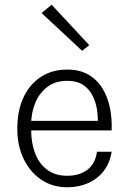

<svg xmlns="http://www.w3.org/2000/svg" viewBox="-20 -779 545 810"><path d="M263.5 11Q201.5 11 154.2 -20.8Q107 -52.5 80 -108.2Q53 -164 53 -235.5Q53 -313.5 79.8 -369.5Q106.5 -425.5 153.8 -455.5Q201 -485.5 263.5 -485.5Q316 -485.5 352.8 -464.2Q389.5 -443 412 -406.5Q434.5 -370 443.8 -324Q453 -278 451 -229H100.5V-269H415.5L392.5 -254Q394 -286.5 388.8 -318.8Q383.5 -351 369.2 -378Q355 -405 329.5 -421.5Q304 -438 264 -438Q213 -438 179 -411.8Q145 -385.5 128.2 -343.8Q111.5 -302 111.5 -254.5V-230Q111.5 -175.5 128.2 -132Q145 -88.5 178.8 -63Q212.5 -37.5 263.5 -37.5Q316 -37.5 349.2 -63.2Q382.5 -89 389 -139H451Q443.5 -91.5 417.8 -58Q392 -24.5 352.5 -6.8Q313 11 263.5 11ZM326.5 -564.5 155.5 -724 198 -759 356.5 -588.5Z"/></svg>

Font: Karla Light
Style: Regular
Weight: 300
Designer: Jonathan Pinhorn
Version: Version 2.004;gftools[0.9.33]